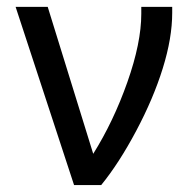

<svg xmlns="http://www.w3.org/2000/svg" viewBox="-20 -532 540 552"><path d="M117.2 -512.2 248 -89.8Q306.2 -182.6 346.2 -295.9Q386.2 -409.2 386.2 -492.2V-512.2H475.1V-495.1Q475.1 -422.9 448 -335.7Q420.9 -248.5 371.6 -155.8Q322.3 -63 271 0H192.9L24.9 -512.2Z"/></svg>

Font: ClearSansRegular
Style: Regular
Weight: 400
Foundry: Intel Corporation
Version: Version 1.00